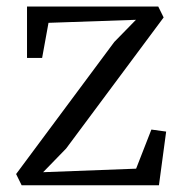

<svg xmlns="http://www.w3.org/2000/svg" viewBox="-20 -552 542 572"><path d="M385 -493 124.5 -484 105.5 -379.5H60.5V-532.5H451.5L467.5 -500L177 -109.5L108.5 -39L385.5 -49.5L431 -166L475 -160L453.5 0H44.5L28 -33.5L320.5 -427Z"/></svg>

Font: Merriweather 72pt Light
Style: Regular
Weight: 300
Version: Version 2.100